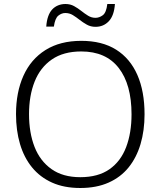

<svg xmlns="http://www.w3.org/2000/svg" viewBox="-20 -929 803 959"><path d="M702 -358Q702 -277 682 -209.5Q662 -142 622.5 -93Q583 -44 522.5 -17Q462 10 381 10Q300 10 240 -17Q180 -44 140 -93Q100 -142 80 -209.5Q60 -277 60 -359Q60 -468 97 -550.5Q134 -633 207 -679Q280 -725 386 -725Q490 -725 560 -681Q630 -637 666 -555Q702 -473 702 -358ZM125 -359Q125 -266 152.5 -195.5Q180 -125 237 -84.5Q294 -44 381 -44Q470 -44 526.5 -83.5Q583 -123 610 -194Q637 -265 637 -358Q637 -507 573 -589.5Q509 -672 386 -672Q297 -672 239 -632Q181 -592 153 -521.5Q125 -451 125 -359ZM211 -796Q213 -825 220.5 -846.5Q228 -868 240.5 -881.5Q253 -895 270 -902Q287 -909 307 -909Q331 -909 350 -898.5Q369 -888 386 -874.5Q403 -861 420 -850.5Q437 -840 457 -840Q476 -840 493.5 -853Q511 -866 516 -909H554Q550 -851 523.5 -823Q497 -795 457 -795Q433 -795 413.5 -806Q394 -817 377.5 -830Q361 -843 344 -853.5Q327 -864 306 -864Q288 -864 271.5 -851Q255 -838 249 -796Z"/></svg>

Font: Noto Sans Hebrew Thin Light
Style: Regular
Weight: 300
Version: Version 3.001